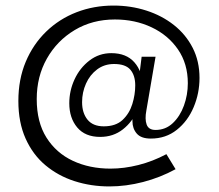

<svg xmlns="http://www.w3.org/2000/svg" viewBox="-20 -528 787 690"><path d="M373 142Q307 142 248 123Q189 104 143.5 66Q98 28 72 -30Q46 -88 46 -165Q46 -243 72.5 -306Q99 -369 146 -414.5Q193 -460 255 -484Q317 -508 388 -508Q450 -508 506 -490Q562 -472 605 -438Q648 -404 672.5 -356Q697 -308 697 -248Q697 -193 676 -143Q655 -93 615.5 -61.5Q576 -30 522 -30Q487 -30 471.5 -48Q456 -66 456 -92Q455 -116 461.5 -141Q468 -166 472 -188L489 -324H539L506 -131Q500 -100 507 -80.5Q514 -61 539 -61Q575 -61 601 -85.5Q627 -110 641 -148.5Q655 -187 655 -229Q655 -299 619.5 -350.5Q584 -402 524.5 -430Q465 -458 393 -458Q312 -458 248.5 -420Q185 -382 148.5 -317.5Q112 -253 112 -172Q112 -89 147 -33.5Q182 22 242 50Q302 78 377 78Q426 78 477.5 65Q529 52 578 26L611 80Q556 110 494.5 126Q433 142 373 142ZM340 -36Q286 -36 257.5 -70Q229 -104 229 -157Q229 -202 248 -243Q267 -284 301.5 -310.5Q336 -337 380 -337Q434 -337 463 -304Q492 -271 492 -220Q492 -175 474 -132.5Q456 -90 421.5 -63Q387 -36 340 -36ZM353 -74Q396 -74 420.5 -97Q445 -120 455.5 -154Q466 -188 466 -221Q466 -257 448.5 -277.5Q431 -298 390 -298Q355 -298 329 -278.5Q303 -259 289 -227.5Q275 -196 275 -161Q275 -122 294.5 -98Q314 -74 353 -74Z"/></svg>

Font: Darker Grotesque Light Medium
Style: Regular
Weight: 500
Version: Version 1.000;gftools[0.9.28]